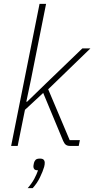

<svg xmlns="http://www.w3.org/2000/svg" viewBox="-20 -760 491 1000"><path d="M186 -740H220L141 -344L117 -230H121L220 -326L409 -508H451L231 -295L343 -30H396L390 0H345Q331 0 323 -6Q315 -12 309 -26L205 -276L110 -188L72 0H38ZM188 66Q202 66 207.5 72Q213 78 213 86Q213 91 212.5 96.5Q212 102 210 109Q203 133 188 164Q173 195 150 220H124Q146 195 159 170.5Q172 146 178 127Q164 127 159 121.5Q154 116 154 108Q154 105 154.5 100.5Q155 96 157 88Q159 80 165 73Q171 66 188 66Z"/></svg>

Font: IBM Plex Sans Cond ExtLt
Style: Italic
Weight: 200
Width: 3
Italic angle: -11°
Designer: Mike Abbink, Paul van der Laan, Pieter van Rosmalen
Foundry: Bold Monday
Version: Version 1.3